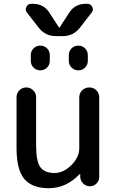

<svg xmlns="http://www.w3.org/2000/svg" viewBox="-20 -980 614 1010"><path d="M440 -960Q457 -960 465 -944Q473 -928 463 -915L401 -835Q366 -790 310 -790H274Q218 -790 183 -835L121 -915Q111 -928 119 -944Q127 -960 144 -960H153Q210 -960 240 -913L290 -836Q290 -835 292 -835Q294 -835 294 -836L344 -913Q374 -960 431 -960ZM342 -690Q342 -711 356.5 -725.5Q371 -740 392 -740Q413 -740 427.5 -725.5Q442 -711 442 -690V-660Q442 -639 427.5 -624.5Q413 -610 392 -610Q371 -610 356.5 -624.5Q342 -639 342 -660ZM142 -690Q142 -711 156.5 -725.5Q171 -740 192 -740Q213 -740 227.5 -725.5Q242 -711 242 -690V-660Q242 -639 227.5 -624.5Q213 -610 192 -610Q171 -610 156.5 -624.5Q142 -639 142 -660ZM237 10Q149 10 108 -38.5Q67 -87 67 -200V-469Q67 -490 82 -505Q97 -520 118 -520Q139 -520 154.5 -505Q170 -490 170 -469V-215Q170 -132 192 -101Q214 -70 267 -70Q314 -70 355.5 -111.5Q397 -153 397 -200V-468Q397 -490 412.5 -505Q428 -520 450 -520Q472 -520 487 -505Q502 -490 502 -468V-49Q502 -29 487.5 -14.5Q473 0 453 0Q433 0 418 -14.5Q403 -29 402 -49V-64Q402 -65 401 -65Q400 -65 399 -64Q328 10 237 10Z"/></svg>

Font: Rounded Mplus 1c Medium
Style: Regular
Weight: 500
Version: Version 1.059.20150529